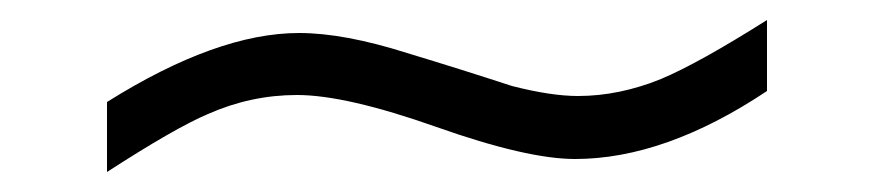

<svg xmlns="http://www.w3.org/2000/svg" viewBox="-20 -394 873 192"><path d="M747 -303Q645 -235 555 -235Q507 -235 416.5 -267Q326 -299 277 -299Q231 -299 188 -280Q155 -266 87 -222V-292Q197 -361 279 -361Q324 -361 387 -341Q440 -325 492 -308Q531 -298 558 -298Q599 -298 641 -315Q679 -331 747 -374Z"/></svg>

Font: Apparatus SIL
Style: Italic
Weight: 400
Italic angle: -11°
Version: Version 1.0